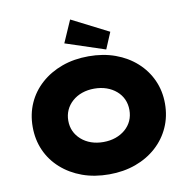

<svg xmlns="http://www.w3.org/2000/svg" viewBox="-100 -1059 1162 1169"><g transform="rotate(-10 481.0 -475.0)"><path d="M482 10Q391 10 316.5 -17Q242 -44 186.5 -93.5Q131 -143 101.5 -209.5Q72 -276 72 -355Q72 -434 101.5 -500.5Q131 -567 186.5 -616.5Q242 -666 316.5 -693Q391 -720 481 -720Q571 -720 645.5 -693Q720 -666 775 -616.5Q830 -567 860 -500.5Q890 -434 890 -356Q890 -277 860 -210Q830 -143 775 -93.5Q720 -44 645.5 -17Q571 10 482 10ZM481 -190Q522 -190 556.5 -202Q591 -214 617 -236.5Q643 -259 656.5 -289Q670 -319 670 -355Q670 -391 656.5 -421Q643 -451 617 -473.5Q591 -496 556.5 -508Q522 -520 481 -520Q440 -520 405.5 -508Q371 -496 345 -473Q319 -450 305.5 -420Q292 -390 292 -355Q292 -319 305.5 -289.5Q319 -260 345 -237Q371 -214 405.5 -202Q440 -190 481 -190ZM595 -742 350 -823 410 -960 638 -844Z"/></g></svg>

Font: Lexend Exa Black
Style: Regular
Weight: 900
Designer: Bonnie Shaver-Troup, Thomas Jockin
Foundry: Lexend
Version: Version 1.007